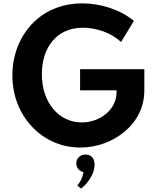

<svg xmlns="http://www.w3.org/2000/svg" viewBox="-20 -860 928 1140"><path d="M457.5 16C555 16 648.5 -18.5 720.5 -79C792.5 -139 837 -223.5 837 -324V-449H455.5V-323.5H672V-311C672 -208.5 572.5 -133 465.5 -133C332 -133 228.5 -248 228.5 -419.5C228.5 -576.5 315 -695.5 472 -695.5C512 -695.5 552.5 -688 594 -673.5C635 -658.5 670 -637.5 699 -610.5L775 -736C694 -803 577.5 -840 470 -840C342.5 -840 238.5 -792.5 166 -713.5C93.5 -634.5 53.5 -528.5 53.5 -412.5C53.5 -291 97 -185 170.5 -107.5C244 -29.5 344 16 457.5 16ZM461.5 260C486 240 505.5 217 520 191.5C534.5 166 541.5 141.5 541.5 118C541.5 77.5 519.5 57.5 487.5 57.5C455.5 57.5 433 80 433 110.5C433 136.5 450 156 475.5 162C474 175.5 469.5 190.5 462 206C454.5 221.5 446.5 233 439 241.5Z"/></svg>

Font: Spartan
Style: Bold
Weight: 700
Designer: Matt Bailey, Mirko Velimirovic
Foundry: Matt Bailey
Version: Version 1.003